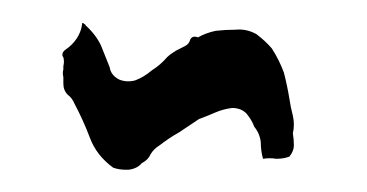

<svg xmlns="http://www.w3.org/2000/svg" viewBox="-20 -622 325 170"><path d="M53.7 -601.6Q53.7 -601.6 54.7 -600.6Q55.7 -600.6 55.7 -599.6Q64.5 -591.8 69.3 -582Q73.2 -572.3 77.1 -562.5Q78.1 -555.7 85 -551.8Q91.8 -548.8 99.6 -550.8Q107.4 -553.7 114.3 -559.6Q122.1 -564.5 127.9 -571.3Q130.9 -574.2 135.7 -577.1Q139.6 -579.1 143.6 -581.1Q147.5 -583 148.4 -586.9Q150.4 -590.8 155.3 -588.9Q162.1 -592.8 170.9 -594.7Q179.7 -595.7 188.5 -595.7Q198.2 -596.7 207 -591.8Q214.8 -585.9 220.7 -579.1Q227.5 -568.4 231.4 -557.6Q234.4 -545.9 236.3 -534.2Q237.3 -527.3 239.3 -519.5Q240.2 -515.6 240.2 -511.7Q240.2 -507.8 239.3 -503.9Q240.2 -499 240.2 -493.2Q240.2 -488.3 236.3 -483.4Q231.4 -481.4 224.6 -481.4Q218.8 -482.4 212.9 -481.4Q210.9 -488.3 210.9 -496.1Q210 -503.9 205.1 -509.8Q203.1 -515.6 198.2 -521.5Q193.4 -526.4 185.5 -526.4Q177.7 -525.4 170.9 -522.5Q164.1 -519.5 156.2 -516.6Q147.5 -510.7 138.7 -504.9Q129.9 -500 121.1 -493.2Q116.2 -490.2 113.3 -485.4Q111.3 -480.5 105.5 -477.5Q101.6 -472.7 93.8 -471.7Q92.8 -471.7 91.8 -471.7Q85 -471.7 80.1 -473.6Q65.4 -484.4 59.6 -500Q53.7 -515.6 45.9 -530.3Q43.9 -535.2 40 -538.1Q36.1 -542 36.1 -547.9Q36.1 -550.8 36.1 -553.7Q35.2 -557.6 36.1 -560.5Q36.1 -561.5 36.1 -561.5Q36.1 -562.5 36.1 -563.5Q37.1 -567.4 36.1 -571.3Q35.2 -572.3 35.2 -573.2Q35.2 -576.2 38.1 -578.1Q43.9 -582 47.9 -587.9Q51.8 -593.8 52.7 -600.6Q52.7 -600.6 52.7 -601.6Q53.7 -601.6 53.7 -601.6Z"/></svg>

Font: YzWr
Style: Regular
Weight: 400
Version: Version 1.0